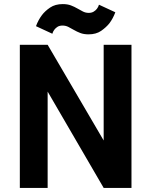

<svg xmlns="http://www.w3.org/2000/svg" viewBox="-20 -919 740 939"><path d="M77 -700H213L487 -232V-700H623V0H487L213 -471V0H77ZM413 -751Q390 -751 373 -757.5Q356 -764 341.5 -772.5Q327 -781 314 -787.5Q301 -794 286 -794Q271 -794 261.5 -788Q252 -782 246 -774Q239 -765 236 -754L156 -791Q167 -821 185 -845Q200 -865 225 -882Q250 -899 287 -899Q310 -899 327 -892.5Q344 -886 358.5 -877.5Q373 -869 386 -862.5Q399 -856 414 -856Q428 -856 438 -862Q448 -868 454 -876Q461 -885 464 -896L544 -859Q533 -829 515 -805Q499 -785 474.5 -768Q450 -751 413 -751Z"/></svg>

Font: Golos UI
Style: Bold
Weight: 700
Designer: A.Korolkova, Vitaly Kuzmin
Foundry: ParaType Ltd
Version: Version 2.000